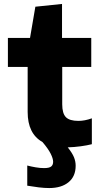

<svg xmlns="http://www.w3.org/2000/svg" viewBox="-20 -732 515 972"><path d="M229 220Q205 220 176 216.5Q147 213 118 208V106Q137 111 160 115Q183 119 203 119Q229 119 239 111Q249 103 249 87Q249 71 236.5 46Q224 21 195 -13Q120 -55 120 -165V-393H20V-540H132L159 -698L294 -712V-540H442V-393H295V-204Q295 -158 313.5 -139Q332 -120 377 -120Q409 -120 445 -133V-2Q422 4 389 8.5Q356 13 323 14Q346 43 354.5 64Q363 85 363 107Q363 161 327 190.5Q291 220 229 220Z"/></svg>

Font: Encode Sans Wide
Style: Bold
Weight: 700
Designer: Pablo Impallari, Andres Torresi
Foundry: Pablo Impallari, Andres Torresi
Version: Version 1.000; ttfautohint (v1.00) -l 8 -r 50 -G 200 -x 14 -